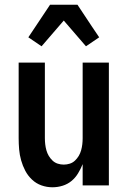

<svg xmlns="http://www.w3.org/2000/svg" viewBox="-20 -785 540 813"><path d="M202 8Q178 8 155.5 0Q133 -8 115.5 -24.5Q98 -41 87 -62Q76 -83 69.5 -106Q63 -129 61 -152.5Q59 -176 59 -200V-520H170V-200Q170 -187 171.5 -174Q173 -161 176.5 -148.5Q180 -136 186.5 -125Q193 -114 202.5 -105Q212 -96 224.5 -92Q237 -88 250 -88Q263 -88 275.5 -92Q288 -96 297.5 -105Q307 -114 313.5 -125Q320 -136 323.5 -148.5Q327 -161 328.5 -174Q330 -187 330 -200V-520H441V0H330V-90Q322 -70 310.5 -51Q299 -32 282.5 -18.5Q266 -5 245 1.5Q224 8 202 8ZM156 -589 100 -627 192 -765H308L369 -673L400 -627L344 -589L250 -698Z"/></svg>

Font: Iosevka Term Curly
Style: Bold
Weight: 700
Designer: Belleve Invis
Foundry: Belleve Invis
Version: Version 32.3.0